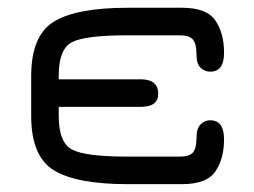

<svg xmlns="http://www.w3.org/2000/svg" viewBox="-20 -470 647 490"><path d="M444.3 -450.2Q507.8 -450.2 529.8 -417.5Q551.8 -384.8 551.8 -335.9V-335Q551.8 -287.1 516.6 -287.1Q502.9 -287.1 492.2 -296.9Q481.4 -306.6 481.4 -332Q481.4 -357.4 472.7 -368.7Q463.9 -379.9 437.5 -379.9H306.6Q197.3 -379.9 163.6 -362.3Q129.9 -344.7 129.9 -277.3V-267.6H338.9Q383.8 -267.6 383.8 -230.5Q383.8 -197.3 338.9 -197.3H129.9V-173.8Q129.9 -106.4 163.6 -88.4Q197.3 -70.3 306.6 -70.3H437.5Q463.9 -70.3 472.7 -81.1Q481.4 -91.8 481.4 -117.2Q481.4 -142.6 492.2 -152.8Q502.9 -163.1 516.6 -163.1Q551.8 -163.1 551.8 -114.3Q551.8 -65.4 529.8 -32.7Q507.8 0 444.3 0H306.6Q174.8 0 117.2 -35.6Q59.6 -71.3 59.6 -173.8V-276.4Q59.6 -378.9 117.2 -414.6Q174.8 -450.2 306.6 -450.2Z"/></svg>

Font: Jura
Style: DemiBold
Weight: 600
Version: Version 2.5